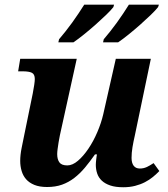

<svg xmlns="http://www.w3.org/2000/svg" viewBox="-20 -786 713 816"><path d="M387.2 -85.9Q387.2 -90.3 387.7 -96.2Q388.2 -102.1 388.9 -108.4Q389.6 -114.7 390.4 -120.4Q391.1 -126 392.1 -129.9H383.8Q361.8 -98.6 340.6 -73.2Q319.3 -47.9 295.4 -29.5Q271.5 -11.2 243.7 -1.2Q215.8 8.8 180.2 8.8Q147.9 8.8 126 -0.2Q104 -9.3 90.8 -24.4Q77.6 -39.6 71.8 -59.8Q65.9 -80.1 65.9 -102.1Q65.9 -127 71.8 -156.7Q77.6 -186.5 83 -211.9L119.1 -388.2Q123 -408.7 125.5 -425.3Q127.9 -441.9 127.9 -450.2Q127.9 -470.2 115.7 -476.6Q103.5 -482.9 75.2 -482.9H57.1L65.9 -536.1H306.2L240.2 -236.8Q237.3 -225.1 234.4 -210.4Q231.4 -195.8 229 -181.2Q226.6 -166.5 224.9 -153.3Q223.1 -140.1 223.1 -130.9Q223.1 -108.9 232.4 -95.9Q241.7 -83 266.1 -83Q288.1 -83 311.3 -102.8Q334.5 -122.6 355.7 -154.1Q377 -185.5 393.6 -224.4Q410.2 -263.2 418.9 -300.8L472.2 -536.1H621.1L553.2 -210.9Q546.9 -183.6 543 -159.9Q539.1 -136.2 539.1 -115.2Q539.1 -93.3 548.1 -81.5Q557.1 -69.8 574.2 -69.8Q589.8 -69.8 602.8 -75.7Q615.7 -81.5 632.8 -92.8L657.2 -59.1Q645 -46.4 629.9 -33.9Q614.7 -21.5 595.9 -11.7Q577.1 -2 554.2 3.9Q531.2 9.8 503.9 9.8Q470.7 9.8 448.5 2.2Q426.3 -5.4 412.6 -18.3Q398.9 -31.2 393.1 -48.6Q387.2 -65.9 387.2 -85.9ZM418 -606 420.9 -619.1Q434.6 -635.3 449 -653.3Q463.4 -671.4 477.1 -690.4Q490.7 -709.5 503.7 -728.8Q516.6 -748 527.8 -766.1H655.3L651.9 -755.9Q641.6 -742.7 621.1 -722.9Q600.6 -703.1 576.4 -681.6Q552.2 -660.2 527.1 -639.9Q502 -619.6 481.9 -606ZM228 -606 231 -619.1Q244.6 -635.3 259 -653.3Q273.4 -671.4 287.1 -690.4Q300.8 -709.5 313.7 -728.8Q326.7 -748 337.9 -766.1H464.8L461.9 -755.9Q451.7 -742.7 431.2 -722.9Q410.6 -703.1 386.5 -681.6Q362.3 -660.2 337.2 -639.9Q312 -619.6 292 -606Z"/></svg>

Font: Droid Serif
Style: Bold Italic
Weight: 700
Italic angle: -12°
Designer: Monotype Design team
Foundry: Monotype Imaging Inc.
Version: Version 1.03